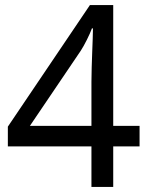

<svg xmlns="http://www.w3.org/2000/svg" viewBox="-20 -738 591 758"><path d="M341 -160H11V-238L335 -718H427V-241H531V-160H427V0H341ZM341 -241V-415Q341 -442 342 -472Q343 -502 344 -531Q345 -560 346 -585Q347 -610 347 -626H343Q336 -607 323 -581Q310 -555 299 -538L98 -241Z"/></svg>

Font: hexuhindi05
Style: Book
Weight: 400
Designer: Jelle Bosma - Monotype Design Team
Foundry: Monotype Imaging Inc.
Version: Version 2.003